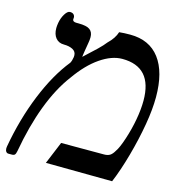

<svg xmlns="http://www.w3.org/2000/svg" viewBox="-118 -815 840 912"><g transform="rotate(15 302.0 -359.0)"><path d="M515.5 3 189 0 234.5 -110H445.5Q463.5 -110 474.5 -117Q485.5 -124 495.5 -141.5Q509.5 -161 526 -211.8Q542.5 -262.5 551 -310Q560.5 -362 560.5 -405Q560.5 -571 412.5 -571Q361 -571 304.5 -532.2Q248 -493.5 197 -421Q144 -351 105.2 -248.8Q66.5 -146.5 44 -19Q41.5 -5.5 37.2 -0.8Q33 4 22.5 4H5.5Q-1.5 4 -6 -2Q-10.5 -8 -10.5 -18.5Q-10.5 -21 -9.5 -28Q15 -166.5 64.2 -288Q113.5 -409.5 178 -489.5Q181.5 -496 183.5 -503Q185.5 -510 187 -519Q187.5 -522 187.5 -527Q187.5 -546.5 170 -555.8Q152.5 -565 126 -565Q100.5 -565 85.8 -582.8Q71 -600.5 71 -631.5Q71 -642 73.5 -657Q78 -682.5 90.2 -702.2Q102.5 -722 114.5 -722Q128 -722 134 -714.5Q140 -707 138.5 -697Q138 -695.5 138 -692.5Q138 -680 158 -680H167Q207.5 -680 223.5 -668Q239.5 -656 239.5 -631Q239.5 -618 236.5 -602L229.5 -560Q227.5 -549 226.8 -541.8Q226 -534.5 225.5 -531Q264.5 -566.5 287.5 -588.8Q310.5 -611 323.5 -628Q355 -658 364.5 -689.5Q389 -692 418.5 -692Q513.5 -692 563.5 -625.8Q613.5 -559.5 613.5 -436.5Q613.5 -376.5 600.5 -301Q587 -222.5 564.2 -140.8Q541.5 -59 515.5 3Z"/></g></svg>

Font: JuliaMono Italic
Style: Regular
Weight: 400
Italic angle: -9°
Monospace: yes
Designer: cormullion
Foundry: corm
Version: Version 0.049; ttfautohint (v1.8.4)